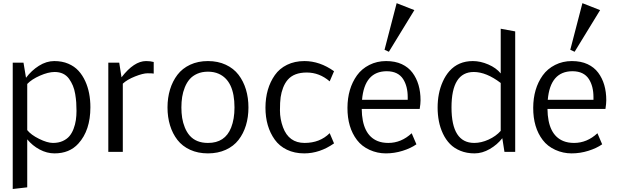

<svg xmlns="http://www.w3.org/2000/svg" viewBox="-20 -972 3955 1229"><path d="M329.1 9.8Q280.3 9.8 233.9 -14.9Q187.5 -39.6 154.3 -80.1V227.1L61.5 237.8V-570.8H130.4L146.5 -474.1Q181.2 -520.5 229 -550.8Q276.9 -581.1 327.4 -581.1Q377.9 -581.1 417.2 -564.2Q456.5 -547.4 482.4 -519Q508.3 -490.7 525.9 -452.1Q558.6 -380.4 558.6 -285.2Q558.6 -137.2 481.4 -52.7Q424.8 9.8 329.1 9.8ZM421.9 -467.8Q390.1 -511.2 329.6 -511.2Q289.1 -511.2 235.8 -487.8Q182.6 -464.4 154.3 -434.6V-139.2Q178.2 -108.9 230.7 -83Q283.2 -57.1 318.8 -57.1Q354.5 -57.1 381.1 -69.1Q407.7 -81.1 424.1 -100.3Q440.4 -119.6 450.9 -147.2Q461.4 -174.8 465.6 -203.4Q469.7 -231.9 469.7 -262Q469.7 -292 468 -316.2Q466.3 -340.3 461.4 -370.1Q456.5 -399.9 446.5 -423.6Q436.5 -447.3 421.9 -467.8Z M915 -581.1Q942.9 -581.1 963.9 -575.2V-501Q954.1 -502.9 924.8 -502.9Q895.5 -502.9 844.5 -482.7Q793.5 -462.4 766.1 -436.5V0H673.3V-570.8H743.2L757.8 -477.1Q837.9 -581.1 915 -581.1Z M1193.8 -104.5Q1235.4 -57.1 1311 -57.1Q1420.4 -56.6 1459.5 -155.3Q1481 -210 1481 -284.2Q1481 -455.1 1379.4 -500Q1349.6 -513.2 1311 -513.2Q1272.5 -513.2 1242.7 -500Q1212.9 -486.8 1194.1 -465.1Q1175.3 -443.4 1163.1 -413.1Q1150.9 -382.8 1146 -351.3Q1141.1 -319.8 1141.1 -284.2Q1141.1 -248.5 1146 -217.3Q1150.9 -186 1163.1 -156Q1175.3 -126 1193.8 -104.5ZM1068.4 -169.4Q1052.2 -222.2 1052.2 -284.2Q1052.2 -346.2 1068.4 -399.2Q1084.5 -452.1 1115.7 -493.2Q1147 -534.2 1197 -557.6Q1247.1 -581.1 1311 -581.1Q1375 -581.1 1425.3 -557.6Q1475.6 -534.2 1506.8 -493.4Q1538.1 -452.6 1554.2 -399.4Q1570.3 -346.2 1570.3 -284.2Q1570.3 -222.2 1554.2 -169.4Q1538.1 -116.7 1506.8 -76.4Q1475.6 -36.1 1425.3 -13.2Q1375 9.8 1311 9.8Q1247.1 9.8 1197 -13.2Q1147 -36.1 1115.7 -76.4Q1084.5 -116.7 1068.4 -169.4Z M1791.5 -157.2Q1828.6 -57.1 1929.7 -57.1Q2027.8 -57.1 2090.3 -119.6L2118.2 -54.2Q2026.9 9.8 1927.2 9.8Q1865.2 9.8 1816.4 -13.7Q1768.1 -37.1 1738.8 -78.1Q1679.2 -161.1 1679.2 -283.2Q1679.7 -406.2 1739.3 -491.2Q1768.6 -533.2 1817.4 -557.1Q1866.2 -581.1 1928.7 -581.1Q2026.9 -581.1 2118.2 -516.1L2090.3 -451.2Q2024.9 -507.8 1943.4 -507.8Q1861.8 -507.8 1821.8 -461.4Q1803.7 -440.4 1792.2 -410.6Q1780.8 -380.9 1776.4 -350.1Q1772 -319.3 1772 -264.6Q1772 -210 1791.5 -157.2Z M2204.1 0ZM2589.8 -350.1Q2589.8 -419.9 2560.5 -465.8Q2528.3 -515.6 2456.1 -516.1Q2313 -516.1 2297.4 -333H2589.8ZM2295.4 -274.9Q2297.4 -108.9 2397.9 -68.8Q2427.2 -57.1 2465.8 -57.1Q2548.3 -57.1 2615.2 -119.1L2645.5 -48.3Q2609.4 -22.9 2556.9 -6.6Q2504.4 9.8 2450 9.8Q2395.5 9.8 2345.7 -12.7Q2295.4 -35.6 2265.1 -75.7Q2203.6 -156.2 2204.1 -282.2Q2204.6 -404.8 2265.1 -489.7Q2295.4 -531.7 2344.2 -556.4Q2393.1 -581.1 2451.4 -581.1Q2509.8 -581.1 2552 -561.3Q2594.2 -541.5 2620.1 -506.8Q2671.9 -437.5 2671.9 -330.1Q2671.9 -308.1 2666.5 -274.9ZM2469.2 -640.6 2441.4 -653.3 2519 -951.7 2632.3 -907.2Z M2856.9 -517.1Q2914.1 -581.1 3006.8 -581.1Q3055.2 -581.1 3105.7 -559.3Q3156.2 -537.6 3185.1 -502V-788.1L3277.8 -771V0H3209L3195.3 -87.4Q3163.1 -45.9 3115 -18.1Q3066.9 9.8 3017.3 9.8Q2967.8 9.8 2927.5 -6.6Q2887.2 -22.9 2860.4 -50.5Q2833.5 -78.1 2815.4 -116.2Q2797.4 -154.3 2789.3 -196.3Q2781.2 -238.3 2781.2 -283.4Q2781.2 -328.6 2789.1 -369.6Q2796.9 -410.6 2814.2 -449.5Q2831.5 -488.3 2856.9 -517.1ZM3012.7 -511.2Q2870.1 -511.2 2870.1 -284.2Q2870.1 -57.1 3015.6 -57.1Q3060.5 -57.1 3107.7 -78.6Q3154.8 -100.1 3185.1 -134.3V-440.9Q3092.8 -511.2 3012.7 -511.2Z M3393.1 0ZM3778.8 -350.1Q3778.8 -419.9 3749.5 -465.8Q3717.3 -515.6 3645 -516.1Q3502 -516.1 3486.3 -333H3778.8ZM3484.4 -274.9Q3486.3 -108.9 3586.9 -68.8Q3616.2 -57.1 3654.8 -57.1Q3737.3 -57.1 3804.2 -119.1L3834.5 -48.3Q3798.3 -22.9 3745.8 -6.6Q3693.4 9.8 3638.9 9.8Q3584.5 9.8 3534.7 -12.7Q3484.4 -35.6 3454.1 -75.7Q3392.6 -156.2 3393.1 -282.2Q3393.6 -404.8 3454.1 -489.7Q3484.4 -531.7 3533.2 -556.4Q3582 -581.1 3640.4 -581.1Q3698.7 -581.1 3741 -561.3Q3783.2 -541.5 3809.1 -506.8Q3860.8 -437.5 3860.8 -330.1Q3860.8 -308.1 3855.5 -274.9ZM3658.2 -640.6 3630.4 -653.3 3708 -951.7 3821.3 -907.2Z"/></svg>

Font: Dhyana
Style: Regular
Weight: 400
Foundry: Vernon Adams
Version: Version 1.002; ttfautohint (v0.8.51-6076)